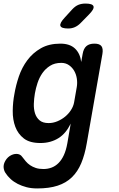

<svg xmlns="http://www.w3.org/2000/svg" viewBox="-46 -805 666 1078"><path d="M351 -111Q338 -84 321 -63.5Q304 -43 282.5 -29.5Q261 -16 235.5 -9Q210 -2 181 -2Q121 -2 88 -27.5Q55 -53 40 -93Q25 -133 25.5 -182.5Q26 -232 35 -278Q43 -326 60 -376Q77 -426 107.5 -467Q138 -508 183.5 -534Q229 -560 293 -560Q346 -560 375 -532.5Q404 -505 410 -457L418 -502Q423 -532 439 -546Q455 -560 484 -560Q513 -560 523.5 -546Q534 -532 529 -502L441 0Q430 64 410 111.5Q390 159 357.5 190.5Q325 222 277.5 237.5Q230 253 163 253Q130 253 103 246Q76 239 53.5 227.5Q31 216 13.5 200Q-4 184 -16 165Q-22 156 -24.5 144Q-27 132 -25 121Q-23 110 -16.5 98.5Q-10 87 -1 78.5Q8 70 20.5 64.5Q33 59 46 59Q56 59 64.5 63Q73 67 79 76Q88 88 98.5 100.5Q109 113 123 122.5Q137 132 155 138Q173 144 198 144Q222 144 243.5 136Q265 128 282.5 110.5Q300 93 312.5 66Q325 39 332 0ZM227 -114Q252 -114 276 -124Q300 -134 319.5 -150Q339 -166 352.5 -187Q366 -208 370 -230L385 -316Q389 -339 385.5 -363Q382 -387 371 -406.5Q360 -426 341.5 -439Q323 -452 298 -452Q261 -452 235 -435.5Q209 -419 192 -394.5Q175 -370 165 -340Q155 -310 150 -281Q145 -252 144 -222.5Q143 -193 150.5 -169Q158 -145 176 -129.5Q194 -114 227 -114ZM337 -645Q298 -645 293 -660Q288 -675 318 -707L360 -753Q377 -771 394.5 -778Q412 -785 434 -785Q474 -785 479 -769.5Q484 -754 453 -723L406 -675Q391 -660 374 -652.5Q357 -645 337 -645Z"/></svg>

Font: Maple Mono NL SemiBold
Style: Italic
Weight: 600
Italic angle: -10°
Monospace: yes
Designer: subframe7536
Version: Version 7.000